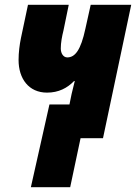

<svg xmlns="http://www.w3.org/2000/svg" viewBox="-20 -573 564 796"><path d="M108 203H271L314 0H407L524 -553H356L334 -454C315 -365 291 -335 259 -335C243 -335 232 -351 232 -372C232 -396 237 -422 243 -446L265 -553H96L67 -416C61 -387 57 -355 57 -324C57 -247 99 -189 175 -189C223 -189 259 -208 287 -237H290C286 -220 281 -202 277 -184L268 -140H185Z"/></svg>

Font: Noto Sans Condensed Black
Style: Italic
Weight: 900
Width: 3
Italic angle: -12°
Designer: Monotype Design Team
Foundry: Monotype Imaging Inc.
Version: Version 2.013